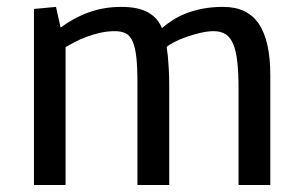

<svg xmlns="http://www.w3.org/2000/svg" viewBox="-20 -529 866 549"><path d="M618.2 -509.3Q687.5 -509.3 720.2 -460.7Q752.9 -412.1 752.9 -313.5V0H662.1V-274.4Q662.1 -319.3 658.7 -350.8Q655.3 -382.3 647.2 -402.1Q639.2 -421.9 625.5 -430.9Q611.8 -439.9 591.3 -439.9Q574.2 -439.9 553.2 -435.1Q532.2 -430.2 512.7 -423.3Q493.2 -416.5 477.8 -408.4Q462.4 -400.4 456.5 -394.5Q458 -384.3 460 -368.2Q461.4 -354 462.6 -332.3Q463.9 -310.5 463.9 -279.8V0H373V-291.5Q373 -335.9 369.9 -364.7Q366.7 -393.6 359.4 -410.4Q352.1 -427.2 339.6 -433.6Q327.1 -439.9 308.6 -439.9Q287.1 -439.9 266.6 -435.3Q246.1 -430.7 227.8 -423.8Q209.5 -417 194.1 -408.9Q178.7 -400.9 167.5 -394.5V0H77.1V-503.4L140.1 -509.3L153.3 -450.2Q192.4 -479 235.1 -494.1Q277.8 -509.3 326.7 -509.3Q375.5 -509.3 403.6 -493.4Q431.6 -477.5 442.9 -448.7Q458 -461.4 475.8 -472.7Q493.7 -483.9 515.1 -491.9Q536.6 -500 562 -504.6Q587.4 -509.3 618.2 -509.3Z"/></svg>

Font: Mako
Style: Regular
Weight: 400
Designer: vernon adams
Foundry: vernon adams
Version: Version 1.000